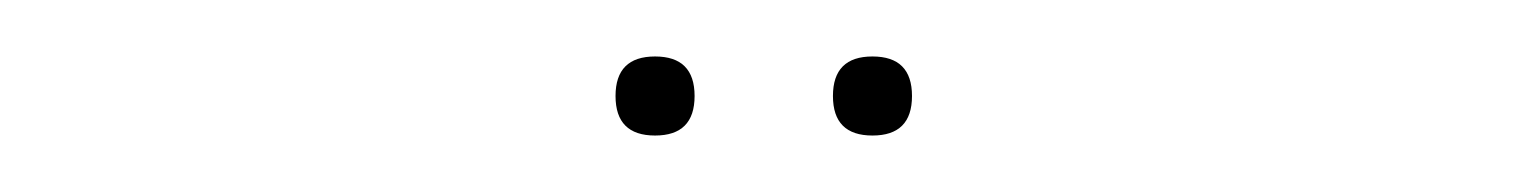

<svg xmlns="http://www.w3.org/2000/svg" viewBox="-20 -614 540 68"><path d="M289 -566Q275 -566 275 -580Q275 -594 289 -594Q303 -594 303 -580Q303 -566 289 -566ZM212 -566Q198 -566 198 -580Q198 -594 212 -594Q226 -594 226 -580Q226 -566 212 -566Z"/></svg>

Font: Alumni Sans Pinstripe
Style: Regular
Weight: 400
Designer: Robert E. Leuschke
Foundry: Robert E. Leuschke
Version: Version 1.010; ttfautohint (v1.8.4.7-5d5b)